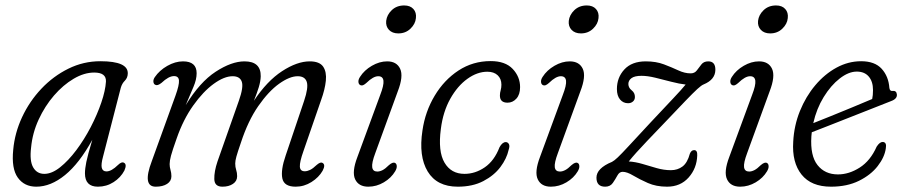

<svg xmlns="http://www.w3.org/2000/svg" viewBox="-20 -676 3318 704"><path d="M358 -102.5Q350 -73.5 353.2 -60.5Q356.5 -47.5 370.5 -47.5Q388.5 -47.5 412.5 -71Q426 -84 434 -79.5Q446.5 -74 436 -50.5Q422.5 -25 396.5 -8.2Q370.5 8.5 339 8.5Q291.5 8.5 291.5 -40.5Q291.5 -57 296.5 -82Q301.5 -107 318.5 -163.5Q271 -77 218.5 -34.2Q166 8.5 113 8.5Q69 8.5 45.2 -24.8Q21.5 -58 28.5 -127Q34 -188.5 61 -246.5Q88 -304.5 131.8 -350.8Q175.5 -397 230.8 -424.2Q286 -451.5 348 -451.5Q450.5 -451.5 448.5 -406Q448 -390.5 437.8 -380.2Q427.5 -370 423 -354.5ZM94 -135Q88 -85.5 101.8 -62Q115.5 -38.5 142.5 -38.5Q170 -38.5 200.2 -62.5Q230.5 -86.5 259.8 -125.5Q289 -164.5 312.8 -210.2Q336.5 -256 351.5 -300Q366.5 -344 368.5 -377Q370 -410 325.5 -410Q288.5 -410 250 -387.2Q211.5 -364.5 178 -325.8Q144.5 -287 121.8 -237.8Q99 -188.5 94 -135Z M777.5 -84 856 -307Q873.5 -356.5 866.5 -376.5Q859.5 -396.5 833 -396.5Q802 -396.5 763.5 -368.5Q725 -340.5 688.5 -289.2Q652 -238 628 -169Q612 -124 607 -105.2Q602 -86.5 602 -74.5Q602 -63.5 605.2 -52.8Q608.5 -42 608.5 -30Q608.5 -12 592.8 -1.8Q577 8.5 551 8.5Q501 8.5 536.5 -85L623.5 -325.5Q637.5 -364.5 636.2 -380.8Q635 -397 618 -397Q598.5 -397 572 -372Q557.5 -360.5 549.5 -365Q543.5 -367.5 542.5 -375.8Q541.5 -384 547.5 -393Q564.5 -418 593.5 -434.5Q622.5 -451 651 -451Q701 -451 701 -407.5Q701 -384.5 689.5 -357.8Q678 -331 661 -290.5Q712.5 -375 770.8 -413Q829 -451 876.5 -451Q937 -451 936 -396Q935.5 -378 928.8 -356Q922 -334 911 -306.5Q959 -379 1014.2 -415Q1069.5 -451 1115.5 -451Q1151.5 -451 1164.8 -431.8Q1178 -412.5 1174.8 -380.2Q1171.5 -348 1157.5 -309.5L1092.5 -121.5Q1078.5 -82 1079.5 -65Q1080.5 -48 1097.5 -48Q1106.5 -48 1117 -53Q1127.5 -58 1141.5 -71.5Q1155 -83 1162 -79Q1175 -72.5 1163 -50Q1149 -25.5 1122 -8.5Q1095 8.5 1064 8.5Q1021.5 8.5 1015.2 -22Q1009 -52.5 1027.5 -106L1095 -306Q1111.5 -355 1104.8 -375.8Q1098 -396.5 1071.5 -396.5Q1042 -396.5 1003.2 -368.8Q964.5 -341 927 -287Q889.5 -233 863.5 -153.5Q851 -117.5 846.8 -102Q842.5 -86.5 842.5 -76.5Q842.5 -63.5 846 -53Q849.5 -42.5 849.5 -30Q849.5 -12 834.2 -1.8Q819 8.5 795.5 8.5Q766.5 8.5 765.8 -19.2Q765 -47 777.5 -84Z M1440.5 -553.5Q1418.5 -553.5 1406.2 -566.5Q1394 -579.5 1396 -599.5Q1398.5 -621.5 1416.5 -638.8Q1434.5 -656 1462 -656Q1484 -656 1495.8 -643Q1507.5 -630 1505 -609.5Q1503 -588 1485 -570.8Q1467 -553.5 1440.5 -553.5ZM1356 -114.5Q1342.5 -78.5 1344.8 -62.8Q1347 -47 1363.5 -47Q1372.5 -47 1382.8 -52.2Q1393 -57.5 1406 -70.5Q1420.5 -83 1428.5 -78.5Q1434 -76 1434.8 -67.5Q1435.5 -59 1429 -48Q1414.5 -23.5 1387.5 -7.5Q1360.5 8.5 1330.5 8.5Q1295 8.5 1282.2 -18.5Q1269.5 -45.5 1290.5 -100.5L1374 -327.5Q1388 -363.5 1386 -380Q1384 -396.5 1367 -396.5Q1348.5 -396.5 1323.5 -372Q1317.5 -366.5 1312 -364Q1306.5 -361.5 1301 -364Q1295 -367 1294.2 -375.5Q1293.5 -384 1300 -394Q1315.5 -418.5 1343.5 -434.8Q1371.5 -451 1399.5 -451Q1434.5 -451 1447.2 -423.8Q1460 -396.5 1438.5 -341Z M1767 -413Q1730 -413 1693.8 -387Q1657.5 -361 1631 -313.8Q1604.5 -266.5 1596.5 -203.5Q1585.5 -121 1609.8 -79.8Q1634 -38.5 1683 -38.5Q1722.5 -38.5 1757.5 -62.5Q1792.5 -86.5 1811.5 -136Q1822 -155 1834.5 -155Q1841.5 -155 1845.8 -148Q1850 -141 1845 -126.5Q1838 -94.5 1814.8 -63.5Q1791.5 -32.5 1752.2 -12Q1713 8.5 1658.5 8.5Q1582 8.5 1548.2 -47.2Q1514.5 -103 1529 -197.5Q1539 -267 1573.8 -325Q1608.5 -383 1661.2 -417.5Q1714 -452 1779 -452Q1833 -452 1860 -423.2Q1887 -394.5 1887 -356.5Q1887 -329.5 1873.5 -314.5Q1860 -299.5 1841 -299.5Q1812.5 -299.5 1813 -326.5Q1813 -335.5 1815.8 -345Q1818.5 -354.5 1818.5 -365.5Q1818.5 -387 1804.8 -400Q1791 -413 1767 -413Z M2110 -553.5Q2088 -553.5 2075.8 -566.5Q2063.5 -579.5 2065.5 -599.5Q2068 -621.5 2086 -638.8Q2104 -656 2131.5 -656Q2153.5 -656 2165.2 -643Q2177 -630 2174.5 -609.5Q2172.5 -588 2154.5 -570.8Q2136.5 -553.5 2110 -553.5ZM2025.5 -114.5Q2012 -78.5 2014.2 -62.8Q2016.5 -47 2033 -47Q2042 -47 2052.2 -52.2Q2062.5 -57.5 2075.5 -70.5Q2090 -83 2098 -78.5Q2103.5 -76 2104.2 -67.5Q2105 -59 2098.5 -48Q2084 -23.5 2057 -7.5Q2030 8.5 2000 8.5Q1964.5 8.5 1951.8 -18.5Q1939 -45.5 1960 -100.5L2043.5 -327.5Q2057.5 -363.5 2055.5 -380Q2053.5 -396.5 2036.5 -396.5Q2018 -396.5 1993 -372Q1987 -366.5 1981.5 -364Q1976 -361.5 1970.5 -364Q1964.5 -367 1963.8 -375.5Q1963 -384 1969.5 -394Q1985 -418.5 2013 -434.8Q2041 -451 2069 -451Q2104 -451 2116.8 -423.8Q2129.5 -396.5 2108 -341Z M2536.5 -106Q2535 -59 2505 -25.2Q2475 8.5 2426 8.5Q2386 8.5 2355.5 -5Q2325 -18.5 2302 -32.2Q2279 -46 2263 -46Q2251 -46 2243.8 -32.5Q2236.5 -19 2227 -5.2Q2217.5 8.5 2199 8.5Q2167 8.5 2167 -24.5Q2167 -59 2224 -82.5Q2232 -86.5 2245 -98.8Q2258 -111 2285.5 -140.8Q2313 -170.5 2365 -226.5Q2417.5 -282.5 2448.2 -315Q2479 -347.5 2494 -366Q2471 -368.5 2441.5 -376.2Q2412 -384 2383 -391Q2354 -398 2332.5 -398Q2307 -398 2295.5 -389.5Q2284 -381 2284 -368Q2284 -362.5 2286.5 -356.5Q2289 -350.5 2296.5 -344.5Q2308 -335.5 2308 -320.5Q2308 -310 2300.8 -303.8Q2293.5 -297.5 2283 -297.5Q2265 -297.5 2253.5 -311.2Q2242 -325 2242 -349.5Q2242 -391.5 2269.2 -421.2Q2296.5 -451 2348 -451Q2385.5 -451 2414.5 -440Q2443.5 -429 2467 -418Q2490.5 -407 2512.5 -407Q2527 -407 2535.2 -418Q2543.5 -429 2552 -440Q2560.5 -451 2577 -451Q2603.5 -451 2603 -419.5Q2602.5 -384 2560 -366.5Q2552 -363.5 2536.8 -349.5Q2521.5 -335.5 2492.2 -305Q2463 -274.5 2413 -222Q2376 -183.5 2352.5 -158.8Q2329 -134 2313.5 -116.8Q2298 -99.5 2285.5 -84Q2310 -82.5 2336 -74.8Q2362 -67 2388.2 -59.5Q2414.5 -52 2440 -52Q2464.5 -52 2482.5 -65.5Q2500.5 -79 2509.5 -112.5Q2515 -126 2525.5 -125.5Q2537.5 -125.5 2536.5 -106Z M2804 -553.5Q2782 -553.5 2769.8 -566.5Q2757.5 -579.5 2759.5 -599.5Q2762 -621.5 2780 -638.8Q2798 -656 2825.5 -656Q2847.5 -656 2859.2 -643Q2871 -630 2868.5 -609.5Q2866.5 -588 2848.5 -570.8Q2830.5 -553.5 2804 -553.5ZM2719.5 -114.5Q2706 -78.5 2708.2 -62.8Q2710.5 -47 2727 -47Q2736 -47 2746.2 -52.2Q2756.5 -57.5 2769.5 -70.5Q2784 -83 2792 -78.5Q2797.5 -76 2798.2 -67.5Q2799 -59 2792.5 -48Q2778 -23.5 2751 -7.5Q2724 8.5 2694 8.5Q2658.5 8.5 2645.8 -18.5Q2633 -45.5 2654 -100.5L2737.5 -327.5Q2751.5 -363.5 2749.5 -380Q2747.5 -396.5 2730.5 -396.5Q2712 -396.5 2687 -372Q2681 -366.5 2675.5 -364Q2670 -361.5 2664.5 -364Q2658.5 -367 2657.8 -375.5Q2657 -384 2663.5 -394Q2679 -418.5 2707 -434.8Q2735 -451 2763 -451Q2798 -451 2810.8 -423.8Q2823.5 -396.5 2802 -341Z M3228 -132Q3223.5 -99.5 3198.2 -67Q3173 -34.5 3129.5 -13Q3086 8.5 3027 8.5Q2954.5 8.5 2919 -36Q2883.5 -80.5 2888.5 -156.5Q2891.5 -215.5 2913 -268.8Q2934.5 -322 2969.2 -363.2Q3004 -404.5 3047.2 -428Q3090.5 -451.5 3137.5 -451.5Q3187.5 -451.5 3212.8 -423.8Q3238 -396 3241 -354Q3242.5 -341.5 3252 -342.5Q3267 -344.5 3268.5 -330Q3270.5 -313.5 3246.5 -305Q3216 -293 3176 -277.2Q3136 -261.5 3094.2 -245Q3052.5 -228.5 3016 -214.2Q2979.5 -200 2956.5 -191Q2955.5 -183.5 2955 -175.5Q2950.5 -105 2977.5 -70.8Q3004.5 -36.5 3052.5 -36.5Q3093 -36.5 3132.2 -61.5Q3171.5 -86.5 3194.5 -138.5Q3206 -156 3217 -155.5Q3232 -154.5 3228 -132ZM3121.5 -413.5Q3091.5 -413.5 3059 -388.2Q3026.5 -363 3000.2 -320.2Q2974 -277.5 2962 -224.5Q2989 -235 3027 -250.5Q3065 -266 3105.2 -282.5Q3145.5 -299 3178 -313Q3181 -326 3181 -346Q3181 -377 3165.5 -395.2Q3150 -413.5 3121.5 -413.5Z"/></svg>

Font: Fraunces 72pt S100 Light
Style: Italic
Weight: 300
Italic angle: -16°
Version: Version 1.000; ttfautohint (v1.8.3)